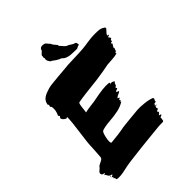

<svg xmlns="http://www.w3.org/2000/svg" viewBox="-237 -963 1111 1111"><g transform="rotate(-45 318.5 -408.0)"><path d="M374.3 -761.9Q375.2 -761.9 387.6 -746.7Q400 -731.4 411.4 -729.5Q413.3 -729.5 427.1 -720Q441 -710.5 447.6 -710.5Q457.1 -708.6 458.1 -691.4Q458.1 -686.7 456.2 -686.7Q451.4 -687.6 441.9 -681.9Q434.3 -677.1 430.5 -678.1Q427.6 -678.1 409.5 -678.6Q391.4 -679 381 -680Q370.5 -681 356.7 -685.7Q342.9 -690.5 334.3 -700Q330.5 -703.8 331.4 -702.9Q330.5 -703.8 329 -704.8Q327.6 -705.7 324.8 -705.7H322.9Q301 -716.2 282.9 -731.4Q281.9 -732.4 273.3 -736.2Q271.4 -739 268.1 -743.8Q264.8 -748.6 264.3 -750Q263.8 -751.4 261.9 -758.1Q260 -764.8 262.9 -771.4Q262.9 -773.3 261 -776.7Q259 -780 261 -782.9Q261.9 -784.8 261.9 -786.7Q261.9 -788.6 261.9 -789.5Q261.9 -790.5 261.9 -791.9Q261.9 -793.3 262.4 -795.2Q262.9 -797.1 265.7 -800Q267.6 -801.9 272.9 -806.7Q278.1 -811.4 279 -812.4Q283.8 -818.1 283.8 -821L284.8 -824.8Q294.3 -839 320 -832.4Q322.9 -831.4 326.2 -829Q329.5 -826.7 331.9 -823.3Q334.3 -820 337.1 -816.7Q340 -813.3 342.4 -810.5Q344.8 -807.6 346.7 -806.7Q346.7 -801.9 354.3 -791.9Q361.9 -781.9 368.6 -774.8Q375.2 -767.6 374.8 -768.1Q374.3 -768.6 372.4 -768.6L366.7 -769.5ZM610.5 -609.5Q620 -609.5 621 -604.8Q621 -603.8 618.6 -602.9Q616.2 -601.9 612.9 -601Q609.5 -600 608.6 -599Q607.6 -598.1 613.3 -590.5Q620 -582.9 616.2 -581Q611.4 -581 606.7 -573.3Q609.5 -569.5 608.6 -567.6Q607.6 -565.7 605.2 -565.7Q602.9 -565.7 599.5 -564.8Q596.2 -563.8 595.2 -561.9H599L597.1 -560L595.2 -557.1Q596.2 -556.2 597.6 -556.2Q599 -556.2 600 -552.4Q594.3 -548.6 586.7 -531.4L591.4 -528.6Q587.6 -526.7 586.7 -521Q585.7 -515.2 583.3 -511Q581 -506.7 574.3 -505.7Q574.3 -501.9 576.2 -498.1Q561.9 -493.3 533.3 -491.4Q504.8 -489.5 492.4 -488.6Q454.3 -480 384.8 -470.5Q368.6 -468.6 338.1 -465.2Q307.6 -461.9 283.8 -459Q260 -456.2 249.5 -454.3Q245.7 -453.3 238.1 -452.4Q230.5 -451.4 226.7 -450.5Q222.9 -449.5 221 -446.7Q216.2 -441 210.5 -381Q225.7 -385.7 259.5 -389.5Q293.3 -393.3 303.8 -396.2Q382.9 -412.4 420 -408.6Q432.4 -406.7 428.6 -401Q426.7 -398.1 423.8 -396.2Q439 -402.9 446.7 -396.2Q453.3 -394.3 453.8 -392.4Q454.3 -390.5 451.9 -388.1Q449.5 -385.7 447.1 -381.9Q444.8 -378.1 444.8 -375.2Q444.8 -371.4 441.9 -369Q439 -366.7 436.7 -365.2Q434.3 -363.8 432.4 -361.9Q430.5 -360 433.3 -359Q439 -352.4 435.2 -351.4Q431.4 -350.5 424.8 -347.6Q418.1 -344.8 418.1 -340Q420 -338.1 427.6 -336.2Q435.2 -334.3 431.4 -331.4Q426.7 -327.6 409.5 -320Q398.1 -313.3 397.6 -311Q397.1 -308.6 408.6 -304.8L402.9 -300Q401.9 -300 400 -298.6Q398.1 -297.1 396.2 -296.2Q396.2 -295.2 399.5 -293.3Q402.9 -291.4 402.9 -289.5Q401.9 -289.5 400.5 -289Q399 -288.6 397.1 -287.6L395.2 -286.7Q396.2 -284.8 397.1 -282.9Q398.1 -281.9 398.1 -281Q373.3 -264.8 340.5 -258.1Q307.6 -251.4 269 -248.6Q230.5 -245.7 206.7 -237.1Q197.1 -233.3 189.5 -196.7Q181.9 -160 190.5 -153.3Q257.1 -159 302.9 -168.6Q312.4 -169.5 361 -174.8Q409.5 -180 430 -181.4Q450.5 -182.9 484.8 -179.5Q519 -176.2 542.9 -166.7Q545.7 -163.8 545.2 -160Q544.8 -156.2 542.9 -153.8Q541 -151.4 540 -147.6Q539 -143.8 540 -140Q522.9 -137.1 520 -135.2Q523.8 -134.3 527.6 -133.3Q526.7 -132.4 523.8 -131.4Q518.1 -127.6 518.6 -127.1Q519 -126.7 524.3 -125.7Q529.5 -124.8 533.3 -123.8Q530.5 -121.9 521 -122.9Q513.3 -113.3 521 -101Q508.6 -101.9 504.8 -90.5Q504.8 -88.6 505.2 -88.1Q505.7 -87.6 508.6 -87.1Q511.4 -86.7 513.3 -85.7Q513.3 -84.8 508.6 -82.9Q503.8 -81 504.8 -77.1L497.1 -72.4L496.2 -70.5Q499 -70.5 502.9 -68.6Q508.6 -66.7 510.5 -66.7L509.5 -65.7Q504.8 -57.1 495.2 -58.1Q495.2 -54.3 494.3 -48.6Q492.4 -32.4 490.5 -30Q488.6 -27.6 478.1 -27.6Q474.3 -27.6 465.7 -27.6Q457.1 -27.6 448.6 -26.7Q421 -23.8 368.6 -18.6Q316.2 -13.3 291.4 -10.5Q174.3 1.9 137.1 11.4Q89.5 22.9 62.9 18.1Q61.9 17.1 61.4 13.3Q61 9.5 59 5.7Q57.1 1.9 53.3 1Q52.4 -1.9 59 -5.7Q58.1 -6.7 53.8 -8.1Q49.5 -9.5 49 -10Q48.6 -10.5 50 -11.4Q51.4 -12.4 53.8 -13.3Q56.2 -14.3 58.6 -15.2Q61 -16.2 62.4 -17.6Q63.8 -19 62.9 -21Q53.3 -22.9 47.6 -26.7Q41.9 -30.5 40.5 -34.8Q39 -39 35.7 -43.8Q32.4 -48.6 28.6 -49.5Q26.7 -50.5 30.5 -51.4Q32.4 -52.4 35.2 -53.3Q41 -55.2 40 -55.2Q39 -57.1 31 -58.6Q22.9 -60 21.9 -61.9Q16.2 -69.5 18.1 -75.7Q20 -81.9 23.3 -85.2Q26.7 -88.6 32.9 -93.3Q39 -98.1 41.9 -102.9Q46.7 -110.5 66.2 -118.6Q85.7 -126.7 86.7 -139Q86.7 -145.7 89 -172.4Q91.4 -199 91.4 -210.5Q91.4 -244.8 102.9 -323.8Q114.3 -402.9 114.3 -439Q112.4 -440 108.1 -437.6Q103.8 -435.2 102.9 -437.1Q95.2 -441.9 91.9 -444.3Q88.6 -446.7 85.2 -451.4Q81.9 -456.2 81 -462.9Q81 -464.8 84.8 -468.6Q88.6 -472.4 88.6 -474.3L86.7 -476.2Q84.8 -477.1 83.3 -479.5Q81.9 -481.9 82.9 -483.8L89.5 -501Q94.3 -514.3 93.8 -531.4Q93.3 -548.6 86.7 -549.5Q85.7 -550.5 86.2 -552.4Q86.7 -554.3 88.1 -558.6Q89.5 -562.9 89.5 -563.8Q89.5 -565.7 87.1 -566.7Q84.8 -567.6 84.8 -569.5Q85.7 -581.9 93.3 -594.3Q102.9 -610.5 130 -621.4Q157.1 -632.4 181.9 -635.7Q206.7 -639 242.9 -641.9Q279 -644.8 288.6 -645.7Q324.8 -650.5 392.4 -651.9Q460 -653.3 501.9 -661Q509.5 -661.9 519.5 -663.3Q529.5 -664.8 541.4 -665.7Q553.3 -666.7 566.7 -666.7Q580 -666.7 591.4 -666.2Q602.9 -665.7 612.4 -662.9Q621.9 -660 626.7 -656.2Q635.2 -652.4 636.7 -648.6Q638.1 -644.8 634.8 -640Q631.4 -635.2 626.7 -631Q621.9 -626.7 617.1 -620.5Q612.4 -614.3 610.5 -609.5ZM54.3 -20Q51.4 -21.9 48.6 -21.9Q45.7 -21.9 44.8 -21Q44.8 -20 45.7 -19Q46.7 -18.1 47.6 -19Q53.3 -19 54.3 -20Z"/></g></svg>

Font: KAZYinfo
Style: Bold
Weight: 700
Designer: emmanuel didier
Foundry: emmanuel didier
Version: Version 001.000